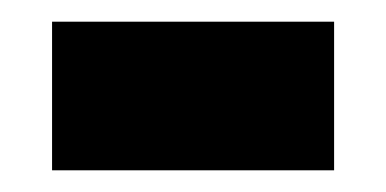

<svg xmlns="http://www.w3.org/2000/svg" viewBox="-20 -357 356 177"><path d="M28 -200H288V-337H28Z"/></svg>

Font: Noto Sans Thai Looped Condensed ExtraBold
Style: Regular
Weight: 800
Width: 3
Designer: Sasikarn Vongin, Ben Mitchell
Foundry: The Fontpad Ltd
Version: Version 1.001